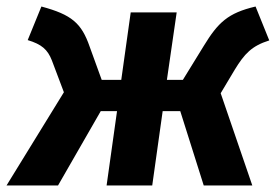

<svg xmlns="http://www.w3.org/2000/svg" viewBox="-65 -569 846 589"><path d="M402 0 434 -228H488L560 0H709L612 -283L655 -355C685 -404 707 -428 761 -445L719 -549C634 -529 604 -500 560 -428L496 -324H447L477 -531H336L307 -324H247L210 -426C185 -498 155 -524 62 -549L20 -446C63 -433 81 -417 94 -384L131 -286L-45 0H113L244 -228H294L262 0Z"/></svg>

Font: Fira Sans OT
Style: Bold Italic
Weight: 700
Italic angle: -8°
Designer: Carrois Corporate & Edenspiekermann
Foundry: Carrois Corporate GbR & Edenspiekermann AG
Version: Version 2.001